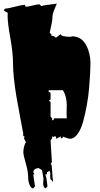

<svg xmlns="http://www.w3.org/2000/svg" viewBox="-20 -937 562 1084"><path d="M168 47.4Q168.5 58.1 177.7 114.3L168 127Q156.2 126.5 149.4 111.8Q138.7 90.3 138.7 60.3Q138.7 30.3 125.2 -15.9Q111.8 -62 111.8 -78.1Q111.8 -94.2 116.5 -111.3Q121.1 -128.4 126.5 -133.8L116.2 -153.8L117.2 -165.5L119.1 -164.6L118.2 -167L111.3 -168.9L110.4 -192.4H109.4Q106.9 -206.1 92.5 -282.5Q78.1 -358.9 72.3 -393.6Q53.7 -509.8 53.7 -573.2Q53.7 -636.7 38.3 -722.4Q22.9 -808.1 22.9 -848.1L23.9 -864.3L1.5 -877L7.3 -887.7Q25.9 -889.2 63.2 -898.9Q100.6 -908.7 120.1 -910.2L124.5 -898.9Q137.7 -898.9 163.6 -905.8Q189.5 -912.6 203.1 -912.6L212.9 -902.8Q228.5 -907.7 258.3 -910.9Q288.1 -914.1 300.8 -917Q297.9 -909.7 292.5 -896.7Q287.1 -883.8 284.2 -876Q275.9 -855 275.9 -836.2Q275.9 -817.4 260.7 -752.4L271 -741.2L269.5 -734.9H272Q286.1 -734.9 294.9 -723.6L323.2 -744.6Q323.2 -729 384.3 -729L382.8 -732.4Q461.9 -732.4 484.4 -633.3Q490.7 -606.4 490.7 -582Q490.7 -557.6 489 -524.9Q487.3 -492.2 483.2 -441.9Q479 -391.6 470.2 -343Q461.4 -294.4 449.5 -251Q437.5 -207.5 418.2 -180.7Q398.9 -153.8 375.5 -153.8Q365.7 -153.8 351.6 -159.7Q337.4 -165.5 335.9 -165.5Q334.5 -165.5 333.5 -160.9Q332.5 -156.2 326.2 -156.2H323.2V-167L297.4 -153.8L294.9 -167H284.7V-163.1L275.9 -167H274.4V-156.2L265.6 -144.5L272.9 -23.4L265.6 -9.3H268.6Q272.9 -9.3 274.7 33.4Q276.4 76.2 280.3 81.1L274.4 91.8V81.1Q263.2 81.1 263.2 57.6L264.2 39.6L260.7 27.3L245.1 35.6V47.4H235.8Q241.2 59.6 244.4 85.7Q247.6 111.8 248 115.2L235.8 127Q223.6 118.2 223.6 98.1L225.6 70.8L217.3 23.4L197.3 11.7Q168.9 15.1 168 35.6L175.8 47.4ZM335.4 -427.7H254.9V-417Q262.2 -417 263.9 -415Q265.6 -413.1 265.6 -404.8V-382.3Q265.6 -374 263.9 -372.6Q262.2 -371.1 254.9 -371.1L265.6 -360.4V-278.3L274.4 -269V-257.8Q284.7 -257.8 284.7 -269H356.9Q355 -298.8 356.4 -323.7Q360.4 -386.7 335.4 -427.7Z"/></svg>

Font: Butcherman
Style: Regular
Weight: 400
Version: Version 001.003